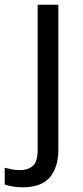

<svg xmlns="http://www.w3.org/2000/svg" viewBox="-75 -556 353 816"><path d="M22 240Q-3 240 -22 236.5Q-41 233 -55 228V157Q-40 161 -24 164Q-8 167 11 167Q43 167 64 149.5Q85 132 85 83V-536H173V80Q173 155 137 197.5Q101 240 22 240Z"/></svg>

Font: Noto Sans Nag Mundari
Style: Regular
Weight: 400
Designer: Muthu Nedumaran
Version: Version 1.000; ttfautohint (v1.8.4.7-5d5b)